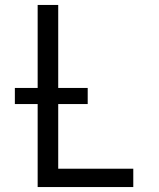

<svg xmlns="http://www.w3.org/2000/svg" viewBox="-20 -755 640 775"><path d="M132 0V-735H215V-74H518V0ZM334 -335H40V-400H334Z"/></svg>

Font: Iosevka Extended
Style: Regular
Weight: 400
Width: 7
Monospace: yes
Designer: Belleve Invis
Foundry: Belleve Invis
Version: Version 32.5.0; ttfautohint (v1.8.4)